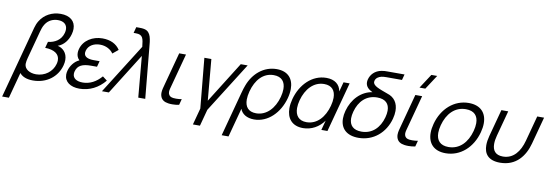

<svg xmlns="http://www.w3.org/2000/svg" viewBox="-129 -1292 5858 2044"><g transform="rotate(10 2799.5 -270.0)"><path d="M-61.1 240H11.9L86.9 -40C113.8 -6 161.7 15 230.2 15C380.2 15 491.2 -73 525.1 -199.5C530.9 -221 533.5 -240.7 533.5 -258.6C533.5 -338.8 481.2 -383.1 427.9 -394.5C491.9 -417 535.7 -474 554.3 -543.5C559.8 -563.9 562.4 -582.9 562.4 -600.4C562.4 -684.9 501.3 -735 401.1 -735C308.1 -735 226.5 -691.5 180.4 -616.5C166.3 -594 155.2 -567.5 147.9 -540ZM252.1 -55.5C183.6 -55.5 127.4 -88.5 125.1 -143.5C125.1 -144.4 125.1 -145.3 125.1 -146.3C125.1 -164.6 130 -189.6 135.7 -211L216.2 -511.5C222.7 -535.5 232 -566.5 248.9 -592.5C280.6 -643.5 333.7 -664.5 384.2 -664.5C446.4 -664.5 484 -633.7 484 -580.4C484 -568.9 482.3 -556.4 478.7 -543C457.4 -463.5 391.2 -425.5 318.1 -417.5L300 -350C397.8 -347.9 456.1 -310.8 456.1 -242.2C456.1 -230 454.3 -216.7 450.4 -202.5C426.9 -114.5 345.6 -55.5 252.1 -55.5Z M958.4 -157.5C901 -91 832.5 -55.5 756.5 -55.5C689 -55.5 648.8 -83.7 648.8 -131.4C648.8 -139.9 650.1 -148.9 652.6 -158.5C670.3 -224.5 722.5 -247.5 814.5 -247.5H878.5L895.4 -310.5H832.4C767.7 -310.5 727.1 -329.4 727.1 -372.1C727.1 -378.9 728.2 -386.4 730.4 -394.5C746.8 -456 807.1 -485 870.6 -485C934.6 -485 986.2 -455.5 1014.2 -414.5L1074.5 -464C1036.3 -523 971.9 -555 883.9 -555C779.9 -555 682.5 -497.5 656.2 -399.5C652.2 -384.6 650.3 -370.8 650.3 -357.9C650.3 -327 661.4 -301.8 682.2 -282C627.3 -258 589.7 -203.5 575.7 -151.5C571.7 -136.5 569.8 -122.3 569.8 -109C569.8 -31.3 635.8 15 733.1 15C842.1 15 938 -35 1007.3 -120Z M975.5 0H1050L1328.5 -444L1368 0H1443.5L1392.2 -540C1384.4 -628.5 1379.9 -712.5 1307.5 -729.5C1288.8 -734.5 1263 -735 1250 -735H1217L1199.6 -670H1224.6C1302.6 -670 1306.2 -627.5 1316.2 -540Z M1692.5 4.5C1704.8 6.5 1719.9 7.5 1735.9 7.5C1760.3 7.5 1786.9 5.1 1809.7 0L1826.9 -64.5C1807.5 -60.9 1786.3 -59 1766.2 -59C1755.9 -59 1745.8 -59.5 1736.4 -60.5C1708.7 -63.5 1689.6 -74.5 1682.1 -100.5C1680.6 -106.3 1680 -112.2 1680 -118.3C1680 -139.2 1687.8 -162.8 1697.3 -198.5L1788.9 -540H1715.4L1623 -195.5C1611.9 -153.9 1602.1 -122.4 1602.1 -92.8C1602.1 -82.9 1603.2 -73.3 1605.7 -63.5C1617 -20 1650.1 -1.5 1692.5 4.5Z M1990.5 180H2066.5L2114.8 0L2455.5 -540H2381L2102.5 -96L2063 -540H1987.5L2038.8 0Z M2312 240H2386L2470 -73.5C2488.8 -20.5 2542.3 15 2621.3 15C2771.8 15 2893.4 -108.5 2937 -271.5C2946.6 -307.1 2951.4 -341 2951.4 -372C2951.4 -480.4 2892.5 -555 2768.5 -555C2627.5 -555 2517.2 -458.5 2467.2 -324.5C2458.4 -302.5 2449.6 -273.5 2439.9 -237.5ZM2631.6 -53.5C2547 -53.5 2509.2 -103.6 2509.2 -181.3C2509.2 -208.4 2513.8 -238.7 2522.5 -271.5C2556.4 -398 2633.2 -486.5 2747.7 -486.5C2834.7 -486.5 2874.1 -435.8 2874.1 -357.4C2874.1 -331.4 2869.8 -302.3 2861.4 -271C2827.8 -145.5 2745.1 -53.5 2631.6 -53.5Z M3491.8 -540 3464.1 -436.5C3451.1 -511 3395.4 -555 3305.4 -555C3150.4 -555 3029.8 -431.5 2986.5 -270C2976.9 -234.3 2972.1 -200.4 2972.1 -169.3C2972.1 -59.9 3031.5 15 3150.6 15C3240.1 15 3321.6 -29.5 3375.3 -105L3347.2 0H3413.2L3557.8 -540ZM3176.5 -53.5C3090.9 -53.5 3052.2 -106.8 3052.2 -185.3C3052.2 -211.3 3056.5 -240 3064.6 -270.5C3098.4 -396.5 3180 -486.5 3293 -486.5C3377.2 -486.5 3416.1 -436.7 3416.1 -358.4C3416.1 -332 3411.7 -302.5 3403.1 -270.5C3369.6 -145.5 3290 -53.5 3176.5 -53.5Z M3971.2 -503C3880.1 -536.9 3811.8 -557.8 3811.8 -601.7C3811.8 -605.8 3812.4 -610 3813.6 -614.5C3821.4 -643.5 3847.1 -661 3879.1 -668.5C3894.4 -671.5 3911.8 -673 3931.3 -673H4100.3L4116.9 -735H3931.4C3913.4 -735 3893.4 -735 3870.7 -730.5C3796.7 -717.5 3755.5 -668 3741.8 -617C3738.8 -605.6 3737.3 -595.2 3737.3 -585.5C3737.3 -538.8 3770.2 -510.3 3812.8 -490C3692.3 -471.5 3599 -373.5 3564.5 -244.5C3556.4 -214.4 3552.5 -186.3 3552.5 -160.5C3552.5 -53.1 3621 14.5 3749.6 14.5C3911.1 14.5 4035.5 -93.5 4077.5 -250C4085.6 -280.4 4089.6 -309.1 4089.6 -335.5C4089.6 -418.9 4049.4 -479.8 3971.2 -503ZM3770 -56C3681.6 -56 3637.8 -101.1 3637.8 -177.5C3637.8 -199.2 3641.4 -223.5 3648.5 -250C3679.5 -366 3756.8 -443.5 3873.8 -443.5C3963.2 -443.5 4006.5 -398.8 4006.5 -323.5C4006.5 -301.9 4002.9 -277.8 3995.9 -251.5C3964.2 -133.5 3885.5 -56 3770 -56Z M4361 -625 4462 -780H4399L4298 -625ZM4245.3 4.5C4257.7 6.5 4272.7 7.5 4288.8 7.5C4313.1 7.5 4339.7 5.1 4362.5 0L4379.8 -64.5C4360.3 -60.9 4339.2 -59 4319 -59C4308.7 -59 4298.6 -59.5 4289.2 -60.5C4261.5 -63.5 4242.5 -74.5 4234.9 -100.5C4233.5 -106.3 4232.8 -112.2 4232.8 -118.3C4232.8 -139.2 4240.6 -162.8 4250.2 -198.5L4341.7 -540H4268.2L4175.9 -195.5C4164.7 -153.9 4154.9 -122.4 4154.9 -92.8C4154.9 -82.9 4156 -73.3 4158.5 -63.5C4169.9 -20 4202.9 -1.5 4245.3 4.5Z M4691.6 15C4851.6 15 4978.6 -100.5 5024.1 -270.5C5033.5 -305.6 5038.2 -338.5 5038.2 -368.6C5038.2 -481.7 4972.3 -555 4844.4 -555C4686.4 -555 4558.2 -440.5 4512.6 -270.5C4503.2 -235.3 4498.5 -202.3 4498.5 -172.1C4498.5 -58.6 4564.5 15 4691.6 15ZM4710.5 -55.5C4621.3 -55.5 4578.2 -104.9 4578.2 -186C4578.2 -211.3 4582.4 -239.6 4590.6 -270.5C4624.4 -396.5 4704.5 -484.5 4825.5 -484.5C4916 -484.5 4958.7 -435.9 4958.7 -355.5C4958.7 -330.2 4954.5 -301.7 4946.1 -270.5C4912 -143 4830.5 -55.5 4710.5 -55.5Z M5119.5 -246.5C5110.1 -211.4 5104.6 -177.1 5104.6 -145.5C5104.6 -54.6 5150.4 13.5 5280.3 13.5C5455.3 13.5 5544.4 -110 5581 -246.5L5659.7 -540H5585.7L5511.8 -264.5C5479.9 -145.5 5412.6 -56.5 5299.1 -56.5C5217.5 -56.5 5184.6 -102.9 5184.6 -173.5C5184.6 -200.7 5189.5 -231.4 5198.3 -264.5L5272.2 -540H5198.2Z"/></g></svg>

Font: Manrope
Style: RegularItalic
Weight: 400
Italic angle: -15°
Designer: Mikhail Sharanda
Foundry: Mikhail Sharanda
Version: Version 4.502;hotconv 1.0.109;makeotfexe 2.5.65596